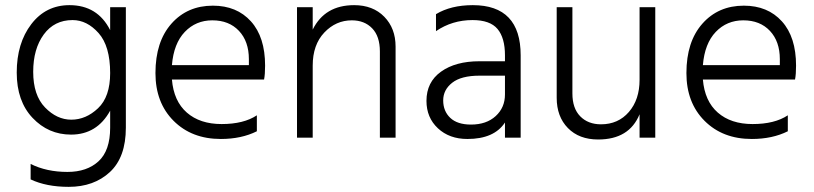

<svg xmlns="http://www.w3.org/2000/svg" viewBox="-20 -535 3161 746"><path d="M469 -39Q469 76 407 133.5Q345 191 247 191Q160 191 99 162V102Q161 133 242 133Q318 133 363 91.5Q408 50 408 -39V-105Q357 -12 256 -12Q168 -12 106.5 -77Q45 -142 45 -253Q45 -367 101.5 -441Q158 -515 250 -515Q359 -515 408 -418V-507H469ZM109 -256Q109 -165 155 -117.5Q201 -70 257 -70Q314 -70 361 -114.5Q408 -159 408 -251Q408 -356 363 -406.5Q318 -457 262 -457Q191 -457 150 -401Q109 -345 109 -256Z M978 -25Q918 5 838 5Q725 5 654.5 -65.5Q584 -136 584 -251Q584 -373 646 -443Q708 -513 807 -513Q900 -513 955 -452Q1010 -391 1010 -280Q1010 -246 1006 -226H648Q655 -142 706 -97.5Q757 -53 841 -53Q927 -53 978 -87ZM805 -456Q741 -456 698 -411Q655 -366 648 -282H947V-305Q947 -374 908.5 -415Q870 -456 805 -456Z M1517 0H1456V-335Q1456 -394 1426 -425Q1396 -456 1347 -456Q1285 -456 1240 -408.5Q1195 -361 1195 -280V0H1134V-507H1195V-420Q1242 -515 1356 -515Q1429 -515 1473 -470Q1517 -425 1517 -354Z M1810 -51Q1870 -51 1906 -84Q1942 -117 1942 -168V-241H1843Q1772 -241 1737 -213.5Q1702 -186 1702 -145Q1702 -103 1729.5 -77Q1757 -51 1810 -51ZM1942 -59Q1900 5 1796 5Q1726 5 1681.5 -36.5Q1637 -78 1637 -143Q1637 -216 1693.5 -256.5Q1750 -297 1843 -297H1942V-320Q1942 -388 1913 -422.5Q1884 -457 1816 -457Q1737 -457 1674 -414V-480Q1732 -515 1817 -515Q2003 -515 2003 -320V0H1942Z M2526 0H2465V-91Q2425 7 2304 7Q2230 7 2186.5 -37.5Q2143 -82 2143 -155V-507H2204V-172Q2204 -114 2234.5 -83Q2265 -52 2315 -52Q2382 -52 2423.5 -100Q2465 -148 2465 -225V-507H2526Z M3041 -25Q2981 5 2901 5Q2788 5 2717.5 -65.5Q2647 -136 2647 -251Q2647 -373 2709 -443Q2771 -513 2870 -513Q2963 -513 3018 -452Q3073 -391 3073 -280Q3073 -246 3069 -226H2711Q2718 -142 2769 -97.5Q2820 -53 2904 -53Q2990 -53 3041 -87ZM2868 -456Q2804 -456 2761 -411Q2718 -366 2711 -282H3010V-305Q3010 -374 2971.5 -415Q2933 -456 2868 -456Z"/></svg>

Font: Hind Guntur Light
Style: Regular
Weight: 300
Designer: Manushi Parikh, Hitesh Malaviya
Foundry: Indian Type Foundry
Version: Version 1.002;PS 1.0;hotconv 1.0.86;makeotf.lib2.5.63406; tt